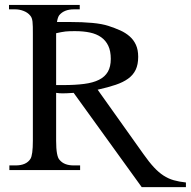

<svg xmlns="http://www.w3.org/2000/svg" viewBox="-20 -682 766 770"><path d="M424.3 -445.8Q424.3 -477.1 414.3 -498.3Q404.3 -519.5 385.7 -532.7Q367.2 -545.9 340.8 -551.5Q314.5 -557.1 281.7 -557.1Q269.5 -557.1 260.3 -556.9Q251 -556.6 242.4 -555.7Q233.9 -554.7 225.1 -553Q216.3 -551.3 205.1 -548.8V-340.8H232.9Q281.7 -340.8 317.6 -345.5Q353.5 -350.1 377.2 -362.1Q400.9 -374 412.6 -394.3Q424.3 -414.6 424.3 -445.8ZM548.3 68.4 275.4 -309.6Q260.3 -308.6 249.8 -308.1Q239.3 -307.6 231 -307.6Q224.1 -307.6 218.3 -308.1Q212.4 -308.6 205.1 -309.6V-117.7Q205.1 -54.2 219.2 -40.5Q237.3 -18.6 275.4 -18.6H301.3V0H17.6V-18.6H42.5Q85.4 -18.6 102.1 -44.9Q111.8 -60.5 111.8 -117.7V-545.4Q111.8 -562.5 111.6 -574.5Q111.3 -586.4 110.4 -595Q109.4 -603.5 107.2 -609.4Q105 -615.2 101.1 -619.6Q91.8 -631.3 75.2 -637.9Q58.6 -644.5 41.5 -644.5H16.1V-662.1H299.8V-644.5H275.9Q236.8 -644.5 217.3 -620.6Q211.4 -612.3 208.5 -593.8H257.8Q311 -593.8 350.3 -590.1Q389.6 -586.4 415 -578.1Q440.4 -569.8 462.2 -560.1Q483.9 -550.3 500 -536.1Q516.1 -522 525.1 -502.2Q534.2 -482.4 534.2 -454.1Q534.2 -423.3 524.2 -402.3Q514.2 -381.3 494.1 -366.7Q474.1 -352.1 443.6 -341.8Q413.1 -331.5 371.6 -322.3L555.7 -63.5Q578.1 -31.7 597.2 -11.2Q616.2 9.3 635.7 22Q655.3 34.7 676.8 40.8Q698.2 46.9 725.6 49.8V68.4Z"/></svg>

Font: Doulos SIL
Style: Regular
Weight: 400
Designer: Walt Agee, Victor Gaultney, Peter Martin, Debbi Hosken
Foundry: SIL International
Version: Version 4.110; 2011; Maintenance release